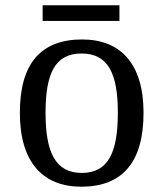

<svg xmlns="http://www.w3.org/2000/svg" viewBox="-20 -695 617 725"><path d="M141 -616H431V-675H141ZM287 10C441 10 522 -81 522 -269C522 -456 434 -546 290 -546C135 -546 55 -456 55 -269C55 -81 143 10 287 10ZM289 -42C189 -42 152 -120 152 -269C152 -418 188 -493 288 -493C388 -493 425 -418 425 -269C425 -120 389 -42 289 -42Z"/></svg>

Font: Noto Fangsong KSS Rotated
Style: Regular
Weight: 400
Designer: LIU Zhao, ZHANG Congyu, Kushim JIANG
Foundry: Guyu Beijing Co. Ltd.
Version: Version 1.000;November 16, 2022;FontCreator 11.5.0.2427 64-b